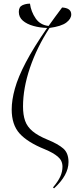

<svg xmlns="http://www.w3.org/2000/svg" viewBox="-20 -822 410 1051"><path d="M276 209 270 204Q298 171 310 144.5Q322 118 322 90Q322 57 296.5 35.5Q271 14 225 -5Q131 -43 87.5 -91Q44 -139 44 -223Q44 -274 61.5 -337Q79 -400 121.5 -481Q164 -562 238 -669Q199 -670 163 -680Q127 -690 105 -709Q83 -728 83 -757Q83 -784 102 -793Q121 -802 144 -802Q150 -758 175 -721.5Q200 -685 246 -680Q280 -728 320 -781Q370 -778 370 -743Q370 -719 343 -698.5Q316 -678 251 -669Q182 -563 144 -451Q106 -339 106 -239Q106 -193 117.5 -160.5Q129 -128 158.5 -103.5Q188 -79 239 -58Q298 -34 326.5 -9Q355 16 355 65Q355 137 276 209Z"/></svg>

Font: Noto Serif Display Condensed Light
Style: Regular
Weight: 300
Width: 3
Designer: Monotype Design Team
Foundry: Monotype Imaging Inc.
Version: Version 2.009